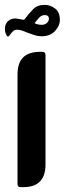

<svg xmlns="http://www.w3.org/2000/svg" viewBox="-24 -769 266 789"><path d="M46 -647Q37 -647 31 -642Q25 -637 21 -631Q17 -627 15 -623.5Q13 -620 10 -619Q7 -618 4 -622Q-8 -642 -2 -664Q2 -678 14 -686Q26 -694 42 -693Q50 -692 57.5 -690.5Q65 -689 69 -688Q75 -687 78 -691Q95 -714 112.5 -731.5Q130 -749 160 -749Q183 -749 202.5 -734Q222 -719 222 -687Q222 -663 202 -641.5Q182 -620 148 -620Q132 -620 117 -625Q102 -630 88 -635Q77 -640 66.5 -643.5Q56 -647 46 -647ZM147 -667Q160 -667 168.5 -674.5Q177 -682 177 -692Q177 -707 160 -707Q147 -707 137.5 -697Q128 -687 118 -674Q125 -670 133 -668.5Q141 -667 147 -667ZM72 0H61Q48 0 48 -12V-462Q48 -511 71.5 -533.5Q95 -556 140 -556H150Q163 -556 163 -543V-93Q163 0 72 0Z"/></svg>

Font: Zain ExtraBold
Style: Regular
Weight: 800
Designer: Zain,Boutros
Foundry: Mobile Telecommunications Company (Zain), 2024
Version: Version 1.50; ttfautohint (v1.8.4)